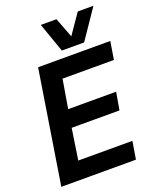

<svg xmlns="http://www.w3.org/2000/svg" viewBox="-167 -1022 906 1117"><g transform="rotate(-20 286.5 -463.0)"><path d="M15 0 126 -700H573L555 -589H237L207 -411H504L485 -302H189L160 -110H495L477 0ZM551 -926 427 -744H289L225 -926H322L369 -803L454 -926Z"/></g></svg>

Font: Georama SemiBold
Style: Italic
Weight: 600
Italic angle: -9°
Designer: Jean-Baptiste Levee
Foundry: Production Type
Version: Version 1.000